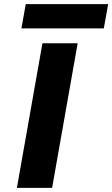

<svg xmlns="http://www.w3.org/2000/svg" viewBox="-20 -912 545 932"><path d="M505 -892 484 -774H84L105 -892ZM357 -702 233 0H62L186 -702Z"/></svg>

Font: Fz Poppins
Style: Bold Italic
Weight: 700
Italic angle: -10°
Designer: Ninad Kale (Devanagari), Jonny Pinhorn (Latin)
Foundry: Indian Type Foundry
Version: Vit hóa bi Vntype.Com & FontZin.Com